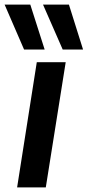

<svg xmlns="http://www.w3.org/2000/svg" viewBox="-63 -810 379 830"><path d="M135 0H11L96 -541H221ZM41 -596 -43 -790H68L130 -596ZM208 -596 123 -790H235L296 -596Z"/></svg>

Font: Georama ExtraCondensed Thin SemiBold
Style: Italic
Weight: 600
Italic angle: -9°
Version: Version 1.001